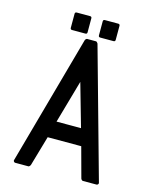

<svg xmlns="http://www.w3.org/2000/svg" viewBox="-130 -989 847 1061"><g transform="rotate(15 294.0 -459.0)"><path d="M448 -14Q445 -14 441.5 -17.5Q438 -21 437 -24L390 -197H198L148 -24Q147 -22 143.5 -18Q140 -14 137 -14H61Q57 -14 53.5 -18Q50 -22 51 -26L257 -768Q258 -771 261.5 -774.5Q265 -778 268 -778H319Q322 -778 325.5 -774Q329 -770 330 -768L537 -26Q538 -22 534.5 -18Q531 -14 527 -14ZM363 -293 293 -539 223 -293ZM326 -814V-894Q326 -904 336 -904H412Q422 -904 422 -894V-814Q422 -804 412 -804H336Q326 -804 326 -814ZM165 -814V-894Q165 -904 175 -904H251Q261 -904 261 -894V-814Q261 -804 251 -804H175Q165 -804 165 -814Z"/></g></svg>

Font: Kanalisirung
Style: Regular
Weight: 500
Designer: Peter Wiegel
Foundry: Peter Wiegel
Version: 1.000